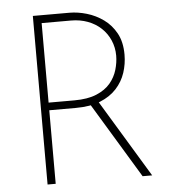

<svg xmlns="http://www.w3.org/2000/svg" viewBox="-51 -754 727 801"><g transform="rotate(-5 312.5 -353.0)"><path d="M269 -706Q304 -706 341.5 -695Q379 -684 411 -661Q443 -638 463 -601.5Q483 -565 483 -512Q483 -473 471 -436.5Q459 -400 432.5 -371Q406 -342 364 -325Q322 -308 261 -308H150V0H116V-706ZM258 -340Q314 -340 351 -355.5Q388 -371 409 -396Q430 -421 439 -451.5Q448 -482 448 -511Q448 -545 435 -575Q422 -605 398.5 -627Q375 -649 343 -661Q311 -673 273 -673H150V-340ZM355 -329 554 0H514L315 -329Z"/></g></svg>

Font: Josefin Sans Thin ExtraLight
Style: Regular
Weight: 250
Version: Version 2.001